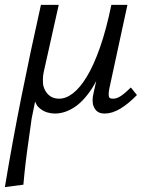

<svg xmlns="http://www.w3.org/2000/svg" viewBox="-33 -461 612 788"><path d="M397 5Q382 5 372 0Q362 -5 355.5 -16Q349 -27 348 -36.5Q347 -46 347 -50Q347 -63 351 -79L362 -129Q354 -113 345 -99Q310 -45 271 -20Q232 5 192 5Q179 5 163.5 1Q148 -3 134.5 -13Q121 -23 116.5 -32.5Q112 -42 111 -44Q97 25 97 25Q97 25 97 25Q97 25 97 25Q96 33 85 111Q71 205 63 297L-13 307Q18 120 55.5 -67Q93 -254 135 -441H208L147 -168Q143 -151 143 -134Q143 -130 143.5 -118.5Q144 -107 151.5 -91.5Q159 -76 173.5 -66Q188 -56 210 -56Q238 -56 267 -78.5Q296 -101 324 -147.5Q352 -194 377.5 -266.5Q403 -339 424 -441H490L416 -99Q413 -84 413 -75Q413 -70 414.5 -63Q416 -56 432 -56Q447 -56 464.5 -68Q482 -80 504 -102L529 -71Q493 -34 460 -14.5Q427 5 397 5Z"/></svg>

Font: Isabella Sans
Style: Italic
Weight: 400
Italic angle: -12°
Designer: Christian Thalmann (Catharsis Fonts), Cristiano Sobral
Foundry: The Isabella Sans Project Authors
Version: Version 2.026; ttfautohint (v1.8.4.7-5d5b-dirty)